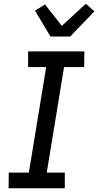

<svg xmlns="http://www.w3.org/2000/svg" viewBox="-20 -1011 527 1031"><path d="M26 0 27 -84H135L228 -651H131V-735H433L432 -651H324L231 -84H328V0ZM251 -815 168 -954 222 -987 312 -872 441 -991 487 -950 357 -815Z"/></svg>

Font: Iosevka Custom Medium
Style: Italic
Weight: 500
Italic angle: -9°
Designer: Belleve Invis
Foundry: Belleve Invis
Version: Version 27.0.1